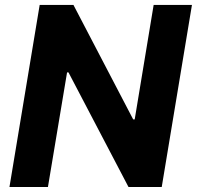

<svg xmlns="http://www.w3.org/2000/svg" viewBox="-20 -747 787 767"><path d="M138.5 -727.3H273.4L512.1 -269.9H518.1L593.8 -727.3H746.8L626.1 0H493.3L253.6 -457.7H247.9L171.5 0H17.8Z"/></svg>

Font: Inter P
Style: Bold Italic
Weight: 700
Italic angle: 9.39999°
Designer: Rasmus Andersson
Foundry: rsms
Version: Version 3.018;git-588b23468